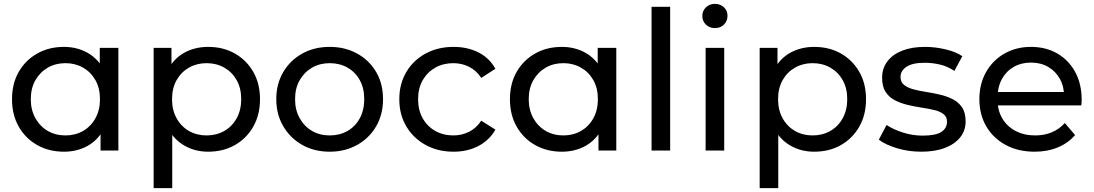

<svg xmlns="http://www.w3.org/2000/svg" viewBox="-20 -777 5645 991"><path d="M310 6Q233 6 172.5 -28Q112 -62 77 -123Q42 -184 42 -265Q42 -346 77 -406.5Q112 -467 172.5 -501Q233 -535 310 -535Q377 -535 431 -505Q485 -475 517.5 -415Q550 -355 550 -265Q550 -175 518.5 -115Q487 -55 433 -24.5Q379 6 310 6ZM318 -78Q368 -78 408.5 -101Q449 -124 472.5 -166.5Q496 -209 496 -265Q496 -322 472.5 -363.5Q449 -405 408.5 -428Q368 -451 318 -451Q267 -451 227 -428Q187 -405 163 -363.5Q139 -322 139 -265Q139 -209 163 -166.5Q187 -124 227 -101Q267 -78 318 -78ZM499 0V-143L505 -266L495 -389V-530H591V0Z M1054 6Q988 6 933.5 -24.5Q879 -55 846.5 -115Q814 -175 814 -265Q814 -355 845.5 -415Q877 -475 931.5 -505Q986 -535 1054 -535Q1132 -535 1192 -501Q1252 -467 1287 -406.5Q1322 -346 1322 -265Q1322 -184 1287 -123Q1252 -62 1192 -28Q1132 6 1054 6ZM773 194V-530H865V-387L859 -264L869 -141V194ZM1046 -78Q1097 -78 1137.5 -101Q1178 -124 1201.5 -166.5Q1225 -209 1225 -265Q1225 -322 1201.5 -363.5Q1178 -405 1137.5 -428Q1097 -451 1046 -451Q996 -451 955.5 -428Q915 -405 891.5 -363.5Q868 -322 868 -265Q868 -209 891.5 -166.5Q915 -124 955.5 -101Q996 -78 1046 -78Z M1682 6Q1602 6 1540 -29Q1478 -64 1442 -125.5Q1406 -187 1406 -265Q1406 -344 1442 -405Q1478 -466 1540 -500.5Q1602 -535 1682 -535Q1761 -535 1823.5 -500.5Q1886 -466 1921.5 -405.5Q1957 -345 1957 -265Q1957 -186 1921.5 -125Q1886 -64 1823.5 -29Q1761 6 1682 6ZM1682 -78Q1733 -78 1773.5 -101Q1814 -124 1837 -166.5Q1860 -209 1860 -265Q1860 -322 1837 -363.5Q1814 -405 1773.5 -428Q1733 -451 1682 -451Q1631 -451 1591 -428Q1551 -405 1527 -363.5Q1503 -322 1503 -265Q1503 -209 1527 -166.5Q1551 -124 1591 -101Q1631 -78 1682 -78Z M2321 6Q2240 6 2176.5 -29Q2113 -64 2077 -125Q2041 -186 2041 -265Q2041 -344 2077 -405Q2113 -466 2176.5 -500.5Q2240 -535 2321 -535Q2393 -535 2449.5 -506.5Q2506 -478 2537 -422L2464 -375Q2438 -414 2400.5 -432.5Q2363 -451 2320 -451Q2268 -451 2227 -428Q2186 -405 2162 -363.5Q2138 -322 2138 -265Q2138 -208 2162 -166Q2186 -124 2227 -101Q2268 -78 2320 -78Q2363 -78 2400.5 -96.5Q2438 -115 2464 -154L2537 -108Q2506 -53 2449.5 -23.5Q2393 6 2321 6Z M2880 6Q2803 6 2742.5 -28Q2682 -62 2647 -123Q2612 -184 2612 -265Q2612 -346 2647 -406.5Q2682 -467 2742.5 -501Q2803 -535 2880 -535Q2947 -535 3001 -505Q3055 -475 3087.5 -415Q3120 -355 3120 -265Q3120 -175 3088.5 -115Q3057 -55 3003 -24.5Q2949 6 2880 6ZM2888 -78Q2938 -78 2978.5 -101Q3019 -124 3042.5 -166.5Q3066 -209 3066 -265Q3066 -322 3042.5 -363.5Q3019 -405 2978.5 -428Q2938 -451 2888 -451Q2837 -451 2797 -428Q2757 -405 2733 -363.5Q2709 -322 2709 -265Q2709 -209 2733 -166.5Q2757 -124 2797 -101Q2837 -78 2888 -78ZM3069 0V-143L3075 -266L3065 -389V-530H3161V0Z M3343 0V-742H3439V0Z M3622 0V-530H3718V0ZM3670 -632Q3642 -632 3623.5 -650Q3605 -668 3605 -694Q3605 -721 3623.5 -739Q3642 -757 3670 -757Q3698 -757 3716.5 -739.5Q3735 -722 3735 -696Q3735 -669 3717 -650.5Q3699 -632 3670 -632Z M4182 6Q4116 6 4061.5 -24.5Q4007 -55 3974.5 -115Q3942 -175 3942 -265Q3942 -355 3973.5 -415Q4005 -475 4059.5 -505Q4114 -535 4182 -535Q4260 -535 4320 -501Q4380 -467 4415 -406.5Q4450 -346 4450 -265Q4450 -184 4415 -123Q4380 -62 4320 -28Q4260 6 4182 6ZM3901 194V-530H3993V-387L3987 -264L3997 -141V194ZM4174 -78Q4225 -78 4265.5 -101Q4306 -124 4329.5 -166.5Q4353 -209 4353 -265Q4353 -322 4329.5 -363.5Q4306 -405 4265.5 -428Q4225 -451 4174 -451Q4124 -451 4083.5 -428Q4043 -405 4019.5 -363.5Q3996 -322 3996 -265Q3996 -209 4019.5 -166.5Q4043 -124 4083.5 -101Q4124 -78 4174 -78Z M4735 6Q4669 6 4609.5 -12Q4550 -30 4516 -56L4556 -132Q4590 -109 4640 -93Q4690 -77 4742 -77Q4809 -77 4838.5 -96Q4868 -115 4868 -149Q4868 -174 4850 -188Q4832 -202 4802.5 -209Q4773 -216 4737 -221.5Q4701 -227 4665 -235.5Q4629 -244 4599 -259.5Q4569 -275 4551 -302.5Q4533 -330 4533 -376Q4533 -424 4560 -460Q4587 -496 4636.5 -515.5Q4686 -535 4754 -535Q4806 -535 4859.5 -522.5Q4913 -510 4947 -487L4906 -411Q4870 -435 4831 -444Q4792 -453 4753 -453Q4690 -453 4659 -432.5Q4628 -412 4628 -380Q4628 -353 4646.5 -338.5Q4665 -324 4694.5 -316Q4724 -308 4760 -302.5Q4796 -297 4832 -288.5Q4868 -280 4897.5 -265Q4927 -250 4945.5 -223Q4964 -196 4964 -151Q4964 -103 4936 -68Q4908 -33 4857 -13.5Q4806 6 4735 6Z M5320 6Q5235 6 5170.5 -29Q5106 -64 5070.5 -125Q5035 -186 5035 -265Q5035 -344 5069.5 -405Q5104 -466 5164.5 -500.5Q5225 -535 5301 -535Q5378 -535 5437 -501Q5496 -467 5529.5 -405.5Q5563 -344 5563 -262Q5563 -256 5562.5 -248Q5562 -240 5561 -233H5110V-302H5511L5472 -278Q5473 -329 5451 -369Q5429 -409 5390.5 -431.5Q5352 -454 5301 -454Q5251 -454 5212 -431.5Q5173 -409 5151 -368.5Q5129 -328 5129 -276V-260Q5129 -207 5153.5 -165.5Q5178 -124 5222 -101Q5266 -78 5323 -78Q5370 -78 5408.5 -94Q5447 -110 5476 -142L5529 -80Q5493 -38 5439.5 -16Q5386 6 5320 6Z"/></svg>

Font: MOST Montserrat Medium
Style: Regular
Weight: 500
Designer: Julieta Ulanovsky
Foundry: Julieta Ulanovsky
Version: Version 8.000;March 11, 2024;FontCreator 15.0.0.2926 64-bit